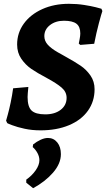

<svg xmlns="http://www.w3.org/2000/svg" viewBox="-20 -673 560 1009"><path d="M18 -26 12 -39Q14 -46 21 -71Q28 -96 36 -134Q44 -172 49 -209L129 -216Q125 -176 125 -163Q125 -112 146 -92Q167 -72 218 -72Q268 -72 299 -96Q330 -120 330 -159Q330 -190 304 -212.5Q278 -235 226 -263Q175 -290 144.5 -311Q114 -332 92 -364Q70 -396 70 -439Q70 -500 105 -548.5Q140 -597 202 -625Q264 -653 342 -653Q384 -653 422 -647Q460 -641 483.5 -635Q507 -629 513 -627L518 -615Q513 -601 499.5 -550.5Q486 -500 475 -443L402 -437L394 -444Q395 -450 398.5 -467.5Q402 -485 402 -497Q402 -533 381.5 -548.5Q361 -564 316 -564Q272 -564 242.5 -541Q213 -518 213 -483Q213 -458 231 -438Q249 -418 284 -398Q296 -391 306.5 -385.5Q317 -380 325 -375Q374 -348 404 -327.5Q434 -307 455.5 -276Q477 -245 477 -204Q477 -140 442 -91Q407 -42 342.5 -15Q278 12 193 12Q148 12 109 3.5Q70 -5 44 -15Q18 -25 18 -26ZM232 52Q262 52 281 75.5Q300 99 300 137Q300 187 258.5 234.5Q217 282 154 316L118 287V271Q148 250 167.5 222Q187 194 187 169Q187 150 177 131.5Q167 113 152 100L154 86Q173 71 193.5 61.5Q214 52 232 52Z"/></svg>

Font: Alegreya
Style: Bold Italic
Weight: 700
Italic angle: -7°
Designer: Juan Pablo del Peral
Foundry: Huerta Tipografica
Version: Version 2.007; ttfautohint (v1.6)